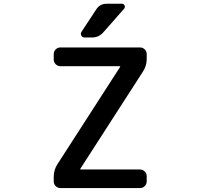

<svg xmlns="http://www.w3.org/2000/svg" viewBox="-20 -1001 1040 1000"><path d="M481.4 -952.1Q500 -981.4 535.2 -981.4H615.2Q625 -981.4 628.9 -972.2Q632.8 -962.9 626 -955.1L517.6 -832Q494.1 -805.7 459 -805.7H419.9Q409.2 -805.7 403.8 -815.4Q398.4 -825.2 404.3 -835ZM259.8 -718.8Q259.8 -733.4 270 -743.7Q280.3 -753.9 294.9 -753.9H709Q723.6 -753.9 733.9 -743.7Q744.1 -733.4 744.1 -718.8V-693.4Q744.1 -659.2 725.6 -629.9L398.4 -122.1Q396.5 -118.2 400.4 -118.2H709Q723.6 -118.2 733.9 -107.9Q744.1 -97.7 744.1 -84V-56.6Q744.1 -42 733.9 -31.7Q723.6 -21.5 709 -21.5H294.9Q280.3 -21.5 270 -31.7Q259.8 -42 259.8 -56.6V-80.1Q259.8 -115.2 278.3 -144.5L605.5 -652.3Q607.4 -656.2 603.5 -656.2H294.9Q280.3 -656.2 270 -666.5Q259.8 -676.8 259.8 -691.4Z"/></svg>

Font: Gen Jyuu Gothic L Monospace Medium
Style: Regular
Weight: 500
Designer: [Source Han Sans]
Ryoko NISHIZUKA  (kana & ideographs); Paul D. Hunt (Latin, Greek & Cyrillic); Wenlong ZHANG  (bopomofo
Version: Version 1.002.20150607